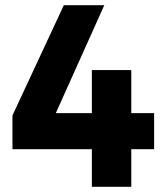

<svg xmlns="http://www.w3.org/2000/svg" viewBox="-20 -720 640 740"><path d="M28 -145V-275L226 -700H382L174 -237L138 -284H574V-145ZM334 0V-450H486V0Z"/></svg>

Font: SUSE Thin ExtraBold
Style: Regular
Weight: 800
Version: Version 1.000